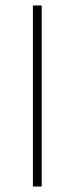

<svg xmlns="http://www.w3.org/2000/svg" viewBox="-20 -680 272 700"><path d="M100 0V-660H132V0Z"/></svg>

Font: Assistant ExtraLight ExtraLight
Style: Regular
Weight: 250
Version: Version 3.000